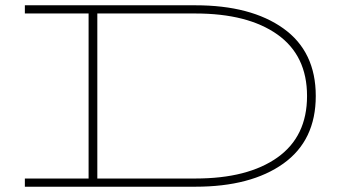

<svg xmlns="http://www.w3.org/2000/svg" viewBox="-20 -706 1313 726"><path d="M1174 -343Q1174 -175 1051.5 -87.5Q929 0 719 0H74V-31H315V-655H74V-686H719Q929 -686 1051.5 -598.5Q1174 -511 1174 -343ZM1141 -343Q1141 -496 1029 -575.5Q917 -655 719 -655H348V-31H719Q917 -31 1029 -110.5Q1141 -190 1141 -343Z"/></svg>

Font: BioRhyme Expanded ExtraLight
Style: Regular
Weight: 275
Width: 7
Designer: Aoife Mooney
Foundry: Aoife Mooney Type
Version: Version 1.001